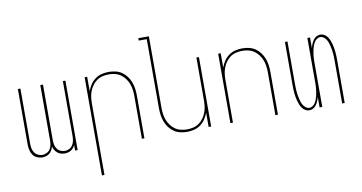

<svg xmlns="http://www.w3.org/2000/svg" viewBox="-87 -968 2673 1416"><g transform="rotate(-10 1250.0 -260.0)"><path d="M163 8Q142 8 122.5 -1Q103 -10 91.5 -27.5Q80 -45 76 -65.5Q72 -86 72 -107V-520H91V-107Q91 -89 94.5 -72Q98 -55 107.5 -40.5Q117 -26 133 -18Q149 -10 166 -10Q183 -10 199 -18Q215 -26 224.5 -40.5Q234 -55 237 -72Q240 -89 240 -107V-520H260V-107Q260 -89 263 -72Q266 -55 275.5 -40.5Q285 -26 301 -18Q317 -10 334 -10Q351 -10 367 -18Q383 -26 392.5 -40.5Q402 -55 405.5 -72Q409 -89 409 -107V-520H428V0H409V-42Q404 -30 396 -20.5Q388 -11 377.5 -4.5Q367 2 355 5Q343 8 331 8Q316 8 302 4Q288 0 276.5 -9.5Q265 -19 257.5 -31.5Q250 -44 246 -58Q242 -44 235 -31.5Q228 -19 216.5 -9.5Q205 0 191 4Q177 8 163 8Z M572 215V-520H591V-413Q600 -438 615 -460.5Q630 -483 652 -499Q674 -515 700 -521.5Q726 -528 753 -528Q779 -528 804.5 -522Q830 -516 851 -501.5Q872 -487 887.5 -466Q903 -445 912 -421Q921 -397 924.5 -371.5Q928 -346 928 -320V0H909V-320Q909 -343 906 -366.5Q903 -390 894.5 -412Q886 -434 872 -453Q858 -472 839 -485.5Q820 -499 796.5 -504.5Q773 -510 750 -510Q727 -510 703.5 -504.5Q680 -499 661 -485.5Q642 -472 628 -453Q614 -434 605.5 -412Q597 -390 594 -366.5Q591 -343 591 -320V215Z M1247 8Q1221 8 1195.5 2Q1170 -4 1149 -18.5Q1128 -33 1112.5 -54Q1097 -75 1088 -99Q1079 -123 1075.5 -148.5Q1072 -174 1072 -200V-717H1012V-735H1091V-200Q1091 -177 1094 -153.5Q1097 -130 1105.5 -108Q1114 -86 1128 -67Q1142 -48 1161 -34.5Q1180 -21 1203.5 -15.5Q1227 -10 1250 -10Q1273 -10 1296.5 -15.5Q1320 -21 1339 -34.5Q1358 -48 1372 -67Q1386 -86 1394.5 -108Q1403 -130 1406 -153.5Q1409 -177 1409 -200V-520H1428V0H1409V-107Q1400 -82 1385 -59.5Q1370 -37 1348 -21Q1326 -5 1300 1.5Q1274 8 1247 8Z M1572 0V-520H1591V-413Q1600 -438 1615 -460.5Q1630 -483 1652 -499Q1674 -515 1700 -521.5Q1726 -528 1753 -528Q1779 -528 1804.5 -522Q1830 -516 1851 -501.5Q1872 -487 1887.5 -466Q1903 -445 1912 -421Q1921 -397 1924.5 -371.5Q1928 -346 1928 -320V0H1909V-320Q1909 -343 1906 -366.5Q1903 -390 1894.5 -412Q1886 -434 1872 -453Q1858 -472 1839 -485.5Q1820 -499 1796.5 -504.5Q1773 -510 1750 -510Q1727 -510 1703.5 -504.5Q1680 -499 1661 -485.5Q1642 -472 1628 -453Q1614 -434 1605.5 -412Q1597 -390 1594 -366.5Q1591 -343 1591 -320V0Z M2163 8Q2147 8 2133 0Q2119 -8 2110 -20.5Q2101 -33 2095 -47.5Q2089 -62 2085 -77Q2081 -92 2078.5 -107.5Q2076 -123 2074.5 -138Q2073 -153 2072.5 -168.5Q2072 -184 2072 -200V-520H2091V-200Q2091 -186 2091.5 -172Q2092 -158 2093 -144.5Q2094 -131 2096.5 -117Q2099 -103 2102 -89.5Q2105 -76 2109.5 -63Q2114 -50 2121.5 -38.5Q2129 -27 2140.5 -18.5Q2152 -10 2166 -10Q2180 -10 2191.5 -18.5Q2203 -27 2210 -38.5Q2217 -50 2222 -63Q2227 -76 2230 -89.5Q2233 -103 2235 -117Q2237 -131 2238.5 -144.5Q2240 -158 2240 -172Q2240 -186 2240 -200V-520H2260V-441Q2264 -457 2270 -471.5Q2276 -486 2285 -499Q2294 -512 2308 -520Q2322 -528 2337 -528Q2353 -528 2367 -520Q2381 -512 2390 -499.5Q2399 -487 2405 -472.5Q2411 -458 2415 -443Q2419 -428 2421.5 -412.5Q2424 -397 2425.5 -382Q2427 -367 2427.5 -351.5Q2428 -336 2428 -320V0H2409V-320Q2409 -334 2408.5 -348Q2408 -362 2407 -375.5Q2406 -389 2403.5 -403Q2401 -417 2398 -430.5Q2395 -444 2390.5 -457Q2386 -470 2378.5 -481.5Q2371 -493 2359.5 -501.5Q2348 -510 2334 -510Q2320 -510 2308.5 -501.5Q2297 -493 2290 -481.5Q2283 -470 2278 -457Q2273 -444 2270 -430.5Q2267 -417 2265 -403Q2263 -389 2261.5 -375.5Q2260 -362 2260 -348Q2260 -334 2260 -320V0H2240V-79Q2236 -63 2230 -48.5Q2224 -34 2215 -21Q2206 -8 2192 0Q2178 8 2163 8Z"/></g></svg>

Font: Iosevka Term Curly Thin
Style: Regular
Weight: 100
Designer: Belleve Invis
Foundry: Belleve Invis
Version: Version 32.3.0